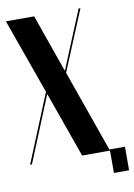

<svg xmlns="http://www.w3.org/2000/svg" viewBox="-100 -756 644 923"><g transform="rotate(-10 222.0 -295.0)"><path d="M232 -418H234L350 -699H359L237 -405L380 0H244L131 -318H129L-1 0H-10L126 -332L-5 -699H133ZM356 -6H454V109H380V0H356Z"/></g></svg>

Font: Moniqa Black Display
Style: Regular
Weight: 900
Designer: Rajesh Rajput
Foundry: Rajesh Rajput
Version: Version 1.000